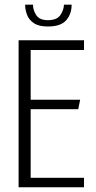

<svg xmlns="http://www.w3.org/2000/svg" viewBox="-20 -790 404 810"><path d="M58.5 -620H334.4V-579.2H109.4V-369.2H318.1L310.1 -329.2H109.4V-40H334.4V0H58.5ZM181.6 -678.2Q143.8 -678.2 122.8 -692.3Q101.9 -706.5 94 -727.8Q86 -749.2 86 -770.2H119.2Q119.2 -746.8 133.1 -725.9Q146.9 -704.9 182.1 -704.9Q219.7 -704.9 234.3 -725.9Q248.9 -746.8 249.9 -770.2H282.2Q282.2 -730.5 259 -704.3Q235.9 -678.2 181.6 -678.2Z"/></svg>

Font: Smooch Sans Thin
Style: Regular
Weight: 100
Designer: Robert E. Leuschke
Foundry: Robert E. Leuschke
Version: Version 1.010